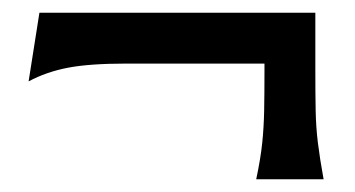

<svg xmlns="http://www.w3.org/2000/svg" viewBox="-20 -282 559 302"><path d="M476 -262V-172Q476 -135 476.5 -108.5Q477 -82 480 -57.5Q483 -33 489 0H383Q390 -33 392.5 -57.5Q395 -82 395.5 -108.5Q396 -135 396 -172V-182H179Q121 -182 87 -175.5Q53 -169 25 -154L42 -262Z"/></svg>

Font: Faculty Glyphic
Style: Regular
Weight: 400
Designer: Koto Studio, Dylan Young
Foundry: Koto Studio
Version: Version 1.004; ttfautohint (v1.8.4.7-5d5b)